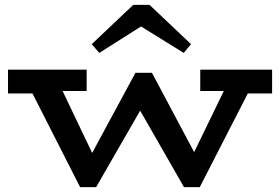

<svg xmlns="http://www.w3.org/2000/svg" viewBox="-20 -758 1154 791"><path d="M13 -373V-471H337V-383H153L151 -373ZM310 13 95 -410H225L395 -54L366 13ZM355 13 317 -49 538 -458H570L589 -357L376 13ZM738 13 526 -357 557 -458H606L821 -54L793 13ZM782 13 740 -49 918 -416H1023L803 13ZM805 -383V-471H1101V-373H962L960 -383ZM389 -540 358 -576 529 -738H596L767 -576L737 -540L561 -649Z"/></svg>

Font: BioRhyme SemiExpanded SemiBold
Style: Regular
Weight: 600
Width: 6
Designer: Aoife Mooney
Foundry: Aoife Mooney Type
Version: Version 1.600;gftools[0.9.33]